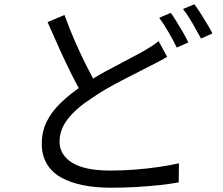

<svg xmlns="http://www.w3.org/2000/svg" viewBox="-20 -835 1040 896"><path d="M760 -570Q744 -560 725 -550Q706 -540 684 -529Q650 -511 604 -488Q558 -465 506.5 -437Q455 -409 407 -376Q337 -331 297.5 -281Q258 -231 258 -174Q258 -112 317 -75.5Q376 -39 495 -39Q550 -39 609 -43.5Q668 -48 722.5 -56Q777 -64 815 -73L814 16Q777 23 727 28.5Q677 34 619 37.5Q561 41 498 41Q428 41 369 29.5Q310 18 266.5 -6Q223 -30 199 -69.5Q175 -109 175 -165Q175 -220 197.5 -266.5Q220 -313 263.5 -355Q307 -397 365 -436Q416 -471 469 -500Q522 -529 569.5 -553.5Q617 -578 649 -596Q670 -608 687 -619Q704 -630 720 -643ZM281 -765Q304 -701 331 -639.5Q358 -578 385 -525Q412 -472 435 -432L367 -391Q342 -432 314 -488Q286 -544 257.5 -607Q229 -670 202 -732ZM777 -775Q790 -757 805 -732.5Q820 -708 834.5 -683Q849 -658 859 -637L805 -613Q790 -644 767 -684Q744 -724 723 -752ZM887 -815Q901 -797 916.5 -772Q932 -747 947 -722.5Q962 -698 971 -679L918 -655Q901 -687 878.5 -726Q856 -765 834 -793Z"/></svg>

Font: Noto Sans JP Thin
Style: Regular
Weight: 400
Version: Version 2.004-H2;hotconv 1.0.118;makeotfexe 2.5.65603